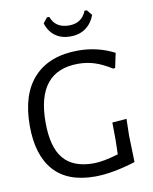

<svg xmlns="http://www.w3.org/2000/svg" viewBox="-92 -911 785 987"><g transform="rotate(-10 300.0 -417.5)"><path d="M538 -601C480 -631 417.3 -646 350 -646C250 -646 173 -617.2 119 -559.5C65 -501.8 38 -418 38 -308C38 -206 61.8 -128 109.5 -74C157.2 -20 228.7 7 324 7C384 7 454.7 -5.7 536 -31L532 -171L534 -257L459 -251L460 -160L458 -85C404.7 -69 361.3 -61 328 -61C257.3 -61 205.2 -81.2 171.5 -121.5C137.8 -161.8 121 -225 121 -311C121 -489.7 193.3 -579 338 -579C368 -579 396.5 -574.7 423.5 -566C450.5 -557.3 480 -543 512 -523L522 -525ZM404 -747.5C426 -763.2 442.3 -785.3 453 -814L430 -842H418C402 -801.3 371.7 -781 327 -781C279.7 -781 248.7 -801.3 234 -842H222L200 -814C209.3 -784.7 224.7 -762.3 246 -747C267.3 -731.7 293.3 -724 324 -724C355.3 -724 382 -731.8 404 -747.5Z"/></g></svg>

Font: Alegreya Sans
Style: Regular
Weight: 400
Designer: Juan Pablo del Peral
Foundry: Huerta Tipografica
Version: Version 1.000;PS 001.000;hotconv 1.0.70;makeotf.lib2.5.58329